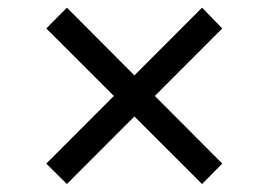

<svg xmlns="http://www.w3.org/2000/svg" viewBox="-20 -532 692 496"><path d="M502 -56.6 99.6 -458.5 152.8 -512.2 554.2 -109.4ZM152.8 -56.6 99.6 -109.4 502 -512.2 554.2 -458.5Z"/></svg>

Font: V-Inter
Style: Regular-375
Weight: 375
Designer: Rasmus Andersson
Foundry: rsms
Version: Version 4.000;git-4146feb